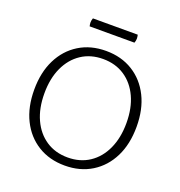

<svg xmlns="http://www.w3.org/2000/svg" viewBox="-143 -917 979 1047"><g transform="rotate(20 347.0 -393.5)"><path d="M347 -37Q419 -37 472.5 -72.5Q526 -108 555.5 -172.5Q585 -237 585 -323Q585 -409 555.5 -473Q526 -537 472.5 -572.5Q419 -608 347 -608Q275 -608 221.5 -572.5Q168 -537 138.5 -473Q109 -409 109 -323Q109 -236 138.5 -172Q168 -108 221.5 -72.5Q275 -37 347 -37ZM347 10Q258 10 191 -31.5Q124 -73 87 -147.5Q50 -222 50 -323Q50 -423 87 -497.5Q124 -572 191 -613.5Q258 -655 347 -655Q436 -655 503 -613.5Q570 -572 607 -497.5Q644 -423 644 -323Q644 -222 607 -147.5Q570 -73 503 -31.5Q436 10 347 10ZM476 -750H216Q213 -762 213 -772Q213 -784 218 -797H478Q481 -785 481 -775Q481 -763 476 -750Z"/></g></svg>

Font: Scope One
Style: Regular
Weight: 400
Designer: Dalton Maag Ltd
Foundry: Dalton Maag Ltd
Version: Version 1.001; ttfautohint (v1.4.1) -l 11 -r 50 -G 50 -x 14 